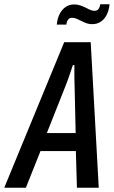

<svg xmlns="http://www.w3.org/2000/svg" viewBox="-63 -886 537 906"><path d="M-43 0 240 -687H365L403 0H300L295 -173H128L59 0ZM158 -258H294L289 -480Q289 -488 288.5 -500Q288 -512 288 -526Q288 -540 288 -553.5Q288 -567 288 -579H281Q276 -565 270 -546.5Q264 -528 257.5 -510Q251 -492 246 -480ZM205 -770Q208 -801 219.5 -822Q231 -843 248 -854Q265 -865 286 -865Q305 -865 322.5 -858Q340 -851 355 -843Q370 -835 383 -835Q395 -835 401.5 -843Q408 -851 410 -866H454Q451 -836 440 -815Q429 -794 411.5 -783Q394 -772 373 -772Q354 -772 337 -779.5Q320 -787 305 -794.5Q290 -802 277 -802Q265 -802 258.5 -793.5Q252 -785 250 -770Z"/></svg>

Font: Archivo ExtraCondensed Medium
Style: Italic
Weight: 500
Width: 2
Italic angle: -10°
Designer: Hector Gatti
Foundry: Omnibus-Type
Version: Version 2.001